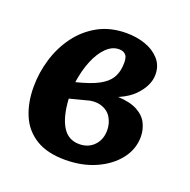

<svg xmlns="http://www.w3.org/2000/svg" viewBox="-100 -608 706 715"><g transform="rotate(20 253.5 -250.0)"><path d="M229 11Q158 11 113 -17Q68 -45 47.5 -94Q27 -143 27 -205Q27 -261 43.5 -315.5Q60 -370 92.5 -414Q125 -458 173 -484.5Q221 -511 285 -511Q325 -511 359.5 -499Q394 -487 416 -462.5Q438 -438 438 -402Q438 -358 397 -316Q356 -274 256 -252L258 -232L165 -208Q169 -138 192 -100Q215 -62 259 -62Q295 -62 317.5 -85.5Q340 -109 340 -146Q340 -173 326.5 -195.5Q313 -218 284.5 -226.5Q256 -235 210 -220L203 -259Q281 -279 332 -277Q383 -275 412.5 -259Q442 -243 454 -218Q466 -193 466 -166Q466 -117 435 -77Q404 -37 350.5 -13Q297 11 229 11ZM167 -274Q224 -288 254.5 -304.5Q285 -321 298 -342Q311 -363 313 -390Q316 -421 307 -433Q298 -445 279 -445Q252 -445 229 -422.5Q206 -400 190 -361.5Q174 -323 167 -274Z"/></g></svg>

Font: Lora
Style: Italic
Weight: 400
Italic angle: -3°
Designer: Olga Karpushina, Alexei Vanyashin (Cyrillic)
Foundry: Cyreal
Version: Version 3.008